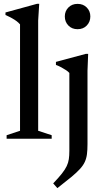

<svg xmlns="http://www.w3.org/2000/svg" viewBox="-20 -734 551 1016"><path d="M182 -42 253.5 -18.5V0H15V-18.5L86 -42V-605Q79 -613.5 68.5 -621.5Q58 -629.5 43.2 -637.8Q28.5 -646 9 -654.5V-668L176.5 -714H187.5L182 -625.5ZM390.5 -579.5Q360.5 -579.5 341.8 -599Q323 -618.5 323 -647Q323 -675 341.8 -694.2Q360.5 -713.5 390.5 -713.5Q420.5 -713.5 439.2 -694.2Q458 -675 458 -647Q458 -618.5 439.2 -599Q420.5 -579.5 390.5 -579.5ZM347 -348Q341 -355 329.8 -362.5Q318.5 -370 304.8 -377.5Q291 -385 276 -390.5V-406.5L434 -449H446.5L443 -359.5V29Q443 59 440.2 81.2Q437.5 103.5 429 122.2Q420.5 141 403.2 160Q386 179 356.8 203.2Q327.5 227.5 283.5 261.5L261.5 236.5Q290.5 206 307.5 184.5Q324.5 163 333 145Q341.5 127 344.2 108.2Q347 89.5 347 64Z"/></svg>

Font: Newsreader 24pt Medium
Style: Regular
Weight: 500
Designer: Hugues Gentile
Foundry: Production Type
Version: Version 1.003